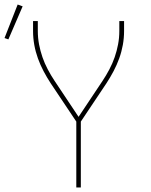

<svg xmlns="http://www.w3.org/2000/svg" viewBox="-47 -828 667 848"><path d="M290 0V-291L177 -460Q160 -486 145.5 -513.5Q131 -541 120.5 -570Q110 -599 104.5 -629.5Q99 -660 99 -691V-735H120V-691Q120 -661 125.5 -632Q131 -603 140.5 -575.5Q150 -548 164 -521.5Q178 -495 194 -471L300 -312L406 -471Q422 -495 436 -521.5Q450 -548 459.5 -575.5Q469 -603 474.5 -632Q480 -661 480 -691V-735H501V-691Q501 -660 495.5 -629.5Q490 -599 479.5 -570Q469 -541 454.5 -513.5Q440 -486 423 -460L310 -291V0ZM-10 -654 -27 -660 31 -808 53 -800Z"/></svg>

Font: Zed Sans Thin Extended
Style: Regular
Weight: 100
Width: 7
Designer: Belleve Invis
Foundry: Belleve Invis
Version: Version 1.0.0; ttfautohint (v1.8.4)